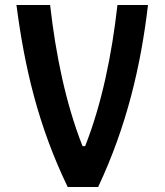

<svg xmlns="http://www.w3.org/2000/svg" viewBox="-20 -750 660 770"><path d="M181 -730H46C78 -483 132.5 -246.5 251.5 0H373.5C488 -243 545 -486.5 573.5 -730H451C428.5 -530 388.5 -334 321.5 -164H311C244 -334 203.5 -530 181 -730Z"/></svg>

Font: Monaspace Argon SemiBold
Style: Regular
Weight: 600
Designer: Riley Cran & the Lettermatic Team
Foundry: Lettermatic
Version: Version 1.000 (Monaspace Argon)